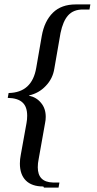

<svg xmlns="http://www.w3.org/2000/svg" viewBox="-20 -715 439 869"><path d="M179 134 176 129Q124 129 97 102Q70 75 70 25Q70 6 74 -14L100 -158Q103 -174 103 -191Q103 -232 82 -251Q61 -271 15 -272L19 -294Q125 -296 144 -408L169 -552Q181 -620 220 -658Q258 -695 323 -695H389L385 -672H355Q312 -672 288 -645Q265 -619 254 -566L226 -405Q219 -359 187 -326Q156 -293 111 -283V-282Q145 -275 166 -249Q187 -224 187 -186Q187 -172 184 -158L155 5Q151 24 151 42Q151 109 219 111H249L245 134Z"/></svg>

Font: Libra Serif Modern
Style: Italic
Weight: 400
Italic angle: -12°
Designer: Stefan Peev, Context Ltd
Foundry: Stefan Peev, Context Ltd
Version: Version 1.000